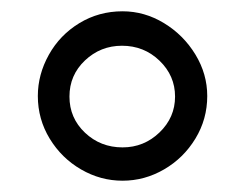

<svg xmlns="http://www.w3.org/2000/svg" viewBox="-20 -716 434 340"><path d="M347 -546Q347 -505 326 -470.5Q305 -436 270.5 -416Q236 -396 197 -396Q158 -396 123.5 -416Q89 -436 68 -470.5Q47 -505 47 -546Q47 -584 66.5 -619Q86 -654 120.5 -675Q155 -696 197 -696Q236 -696 270.5 -675Q305 -654 326 -619.5Q347 -585 347 -546ZM103 -545Q103 -507 130.5 -481Q158 -455 197 -455Q235 -455 262.5 -481.5Q290 -508 290 -545Q290 -582 262.5 -608.5Q235 -635 196 -635Q158 -635 130.5 -609Q103 -583 103 -545Z"/></svg>

Font: Chivo
Style: Regular
Weight: 400
Designer: Hector Gatti
Foundry: Omnibus-Type
Version: Version 1.006; ttfautohint (v1.4.1)